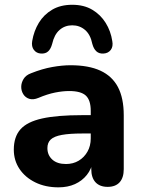

<svg xmlns="http://www.w3.org/2000/svg" viewBox="-20 -774 595 804"><path d="M224.8 10.5Q170.2 10.5 127.9 -10.2Q85.5 -31 61.6 -66.6Q37.8 -102.2 37.8 -147.2Q37.8 -201.2 65.8 -232.6Q93.8 -264 156.5 -277.9Q219.2 -291.8 324 -291.8H376V-215H324.5Q271.5 -215 239.1 -209.1Q206.8 -203.2 192.6 -190Q178.5 -176.8 178.5 -153.8Q178.5 -124.5 198.9 -105.9Q219.2 -87.2 256.5 -87.2Q286.2 -87.2 309.4 -101Q332.5 -114.8 346.2 -138.9Q360 -163 360 -194.5V-309.8Q360 -354.5 339.5 -373.6Q319 -392.8 269.8 -392.8Q242.5 -392.8 210.5 -386.4Q178.5 -380 141.2 -364.2Q119.2 -355 102.9 -360.1Q86.5 -365.2 77.6 -379.4Q68.8 -393.5 68.9 -410.5Q69 -427.5 78.8 -443.5Q88.5 -459.5 110.5 -467.5Q157 -486 198.9 -493.4Q240.8 -500.8 275.2 -500.8Q351.2 -500.8 400.4 -478.1Q449.5 -455.5 473.9 -409.4Q498.2 -363.2 498.2 -291V-65.8Q498.2 -29.8 480.9 -10.6Q463.5 8.5 430.8 8.5Q398 8.5 380.1 -10.6Q362.2 -29.8 362.2 -65.8V-105L369.5 -99.8Q363.2 -66 343.6 -41.4Q324 -16.8 293.9 -3.1Q263.8 10.5 224.8 10.5ZM151 -549.8Q132.5 -551 121.8 -565.1Q111 -579.2 114.8 -602Q121.8 -644 142.6 -678.4Q163.5 -712.8 198.5 -733.4Q233.5 -754 282.5 -754Q331.5 -754 366.4 -733.2Q401.2 -712.5 422.5 -678.2Q443.8 -644 450.2 -602Q454.5 -579.2 443.9 -565.1Q433.2 -551 414 -549.8Q395.2 -548.5 383.8 -558.9Q372.2 -569.2 366.5 -590.5Q358.8 -629.2 336.1 -648.6Q313.5 -668 282.5 -668Q251.5 -668 229.4 -648.6Q207.2 -629.2 198.5 -590.5Q192.8 -569.2 181.6 -558.9Q170.5 -548.5 151 -549.8Z"/></svg>

Font: Nunito ExtraLight
Style: Regular
Weight: 200
Designer: Vernon Adams
Foundry: Vernon Adams
Version: Version 3.602;April 4, 2023;FontCreator 14.0.0.2856 64-bit